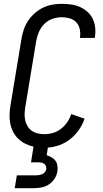

<svg xmlns="http://www.w3.org/2000/svg" viewBox="-20 -763 540 1003"><path d="M57 220 68 153H168Q176 153 184.5 151.5Q193 150 201 146.5Q209 143 214.5 136Q220 129 222 121Q223 113 220 105Q217 97 210.5 92.5Q204 88 196 86.5Q188 85 180 85H142L155 3Q132 -2 111.5 -12.5Q91 -23 75 -38.5Q59 -54 48.5 -74.5Q38 -95 33.5 -118Q29 -141 30 -165.5Q31 -190 35 -214L92 -559Q96 -584 104 -608Q112 -632 126.5 -654Q141 -676 161.5 -694Q182 -712 205 -723Q228 -734 253 -738.5Q278 -743 303 -743Q328 -743 352.5 -739.5Q377 -736 398 -726.5Q419 -717 436.5 -701.5Q454 -686 464 -665.5Q474 -645 477 -620.5Q480 -596 476 -571L475 -565H397L398 -569Q401 -590 396.5 -611Q392 -632 378.5 -646.5Q365 -661 344.5 -667Q324 -673 302 -673Q279 -673 254 -664.5Q229 -656 211 -637.5Q193 -619 183 -595.5Q173 -572 169 -548L112 -203Q109 -185 108.5 -167.5Q108 -150 112 -133.5Q116 -117 124.5 -103Q133 -89 146.5 -79.5Q160 -70 177 -66Q194 -62 212 -62Q234 -62 256.5 -68.5Q279 -75 298.5 -90Q318 -105 331.5 -125Q345 -145 352 -167L422 -143Q412 -114 393 -86Q374 -58 348.5 -37.5Q323 -17 292 -5.5Q261 6 230 8L224 48Q237 52 249.5 59Q262 66 270 77Q278 88 280 102.5Q282 117 280 132Q277 152 265 170.5Q253 189 235.5 200.5Q218 212 197.5 216Q177 220 157 220Z"/></svg>

Font: Iosevka SS18
Style: Italic
Weight: 400
Italic angle: -9°
Monospace: yes
Designer: Belleve Invis
Foundry: Belleve Invis
Version: Version 25.1.1; ttfautohint (v1.8.4)